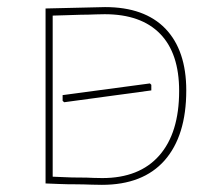

<svg xmlns="http://www.w3.org/2000/svg" viewBox="-20 -515 601 539"><path d="M274.9 -495.1Q385.7 -495.1 444.3 -434.6Q502.9 -373.5 502.9 -261.2Q502.9 -133.8 441.9 -64.5Q381.3 3.9 266.1 3.9Q251 3.9 237.3 3.4Q230 2.9 215.3 2.7Q200.7 2.4 192.9 2.4Q185.1 2.4 169.2 2.2Q153.3 2 145.5 1.5Q121.6 0.5 107.9 0V-491.2ZM267.1 -15.1Q371.1 -15.1 426.8 -78.1Q482.9 -141.6 482.9 -259.8Q482.9 -365.2 429.7 -419.9Q376 -475.1 273.9 -475.1Q261.7 -475.1 249 -474.6Q242.2 -474.1 228.3 -473.9Q214.4 -473.6 207 -473.6Q176.8 -472.7 162.1 -472.2Q132.8 -471.2 127.9 -471.2V-19Q141.1 -18.6 161.6 -17.6Q168.5 -17.1 182.4 -16.8Q196.3 -16.6 203.1 -16.6Q210 -16.6 222.9 -16.4Q235.8 -16.1 242.2 -15.6Q254.4 -15.1 267.1 -15.1ZM404.8 -261.2 160.2 -228 155.8 -231.9V-248L400.9 -280.8L404.8 -276.9Z"/></svg>

Font: Datalegreya
Style: Dot
Weight: 700
Designer: Figs Lab
Foundry: Figs Lab
Version: Version 1.002;PS 001.002;hotconv 1.0.70;makeotf.lib2.5.58329